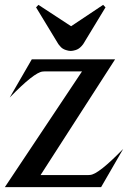

<svg xmlns="http://www.w3.org/2000/svg" viewBox="-20 -770 527 790"><path d="M128.4 -739.7 138.2 -750 272.5 -662.1 404.3 -750 414.1 -739.7 322.3 -588.4Q320.8 -585.9 315.4 -580.1Q304.2 -567.9 291 -564Q279.3 -560.5 272.5 -560.5H271.5H270Q262.2 -560.5 251.5 -564Q235.8 -568.8 227.1 -580.1Q221.2 -586.9 220.2 -588.4ZM0 0 317.4 -476.1H162.1L155.3 -475.6Q120.6 -472.2 20 -368.7L110.8 -525.9H453.6L147 -49.8H344.7L351.6 -50.3Q386.2 -53.7 486.8 -157.2L396 0Z"/></svg>

Font: Modern Antiqua
Style: Regular
Weight: 500
Version: Version 1.0